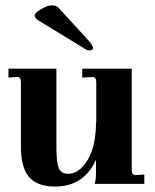

<svg xmlns="http://www.w3.org/2000/svg" viewBox="-20 -678 572 708"><path d="M512.2 0H329.1Q334 -15.1 334 -43.9V-88.9Q289.1 10.3 182.1 9.8Q117.2 9.8 86.9 -25.4Q57.1 -61 57.1 -138.2V-375Q57.1 -394 43.9 -394L11.2 -392.1V-424.8H188V-131.8Q188 -81.1 196.3 -59.1Q204.6 -37.1 231.9 -37.1Q272.9 -37.1 304.2 -89.8Q335 -143.1 334 -233.9L335 -222.2V-374Q335 -394 321.8 -394L283.2 -392.1V-424.8H465.8V-50.8Q465.8 -33.2 479 -32.2L512.2 -34.2ZM132.3 -644.5Q156.2 -658.2 168.9 -658.2Q181.6 -658.2 188.5 -654.8Q195.3 -651.4 210.9 -632.8L306.2 -528.8Q323.2 -509.8 323.2 -501Q323.2 -492.2 311 -492.2Q298.8 -492.2 288.1 -501L121.1 -603Q107.9 -611.3 107.9 -621.1Q107.9 -630.9 132.3 -644.5Z"/></svg>

Font: Unna-Bold
Style: Bold
Weight: 700
Designer: Jorge de Buen U.
Foundry: Omnibus-Type
Version: Version 2.006;PS 002.006;hotconv 1.0.70;makeotf.lib2.5.58329